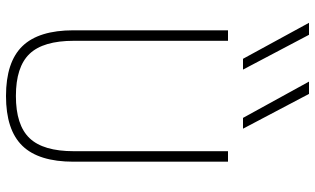

<svg xmlns="http://www.w3.org/2000/svg" viewBox="-225 -815 1050 640"><g transform="rotate(90 300.0 -495.0)"><path d="M176 -780 56 -1000H96L212 -780ZM373 -780 252 -1000H293L409 -780ZM300 10Q187 10 134 -44.5Q81 -99 81 -215V-730H116V-216Q116 -114 159.5 -68.5Q203 -23 300 -23Q397 -23 440.5 -68.5Q484 -114 484 -216V-730H519V-215Q519 -99 466 -44.5Q413 10 300 10Z"/></g></svg>

Font: M PLUS Code Latin Expanded ExtraLight
Style: Regular
Weight: 250
Width: 7
Designer: Coji Morishita
Foundry: UNDERFOREST DESIGN
Version: Version 1.002; ttfautohint (v1.8.3)